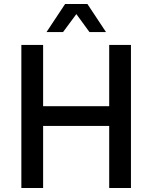

<svg xmlns="http://www.w3.org/2000/svg" viewBox="-20 -933 756 953"><path d="M86 0V-710H194V-406H522V-710H630V0H522V-308H194V0ZM211 -774 303 -913H414L506 -774H424L359 -863L293 -774Z"/></svg>

Font: Geist Med
Style: Regular
Weight: 400
Designer: Basement.studio, Andrés Briganti, Mateo Zaragoza
Foundry: Basement.studio, Vercel, Andrés Briganti, Guido Ferreyra, Mateo Zaragoza
Version: Version 1.401